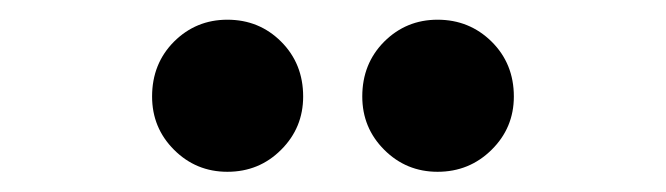

<svg xmlns="http://www.w3.org/2000/svg" viewBox="-20 -712 659 190"><path d="M205 -542Q174 -542 152.2 -563.8Q130.5 -585.5 130.5 -616.5Q130.5 -649 152.2 -670.8Q174 -692.5 205 -692.5Q236.5 -692.5 258.2 -670.8Q280 -649 280 -616.5Q280 -585.5 258.2 -563.8Q236.5 -542 205 -542ZM413 -542Q382 -542 360.2 -563.8Q338.5 -585.5 338.5 -616.5Q338.5 -649 360.2 -670.8Q382 -692.5 413 -692.5Q444.5 -692.5 466.5 -670.8Q488.5 -649 488.5 -616.5Q488.5 -585.5 466.5 -563.8Q444.5 -542 413 -542Z"/></svg>

Font: Sono ExtraLight Monospace SemiBold
Style: Regular
Weight: 600
Version: Version 2.112